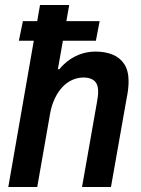

<svg xmlns="http://www.w3.org/2000/svg" viewBox="-20 -743 562 763"><path d="M13 0 139 -723H255L210 -468H216Q233 -489 255.5 -505Q278 -521 304.5 -529.5Q331 -538 360 -538Q398 -538 427.5 -526Q457 -514 474 -488Q491 -462 491 -420Q491 -404 489 -387Q487 -370 483 -351L421 0H306L365 -335Q367 -347 368.5 -357.5Q370 -368 370 -378Q370 -399 363.5 -411Q357 -423 343.5 -429Q330 -435 312 -435Q289 -435 267.5 -425.5Q246 -416 228.5 -397.5Q211 -379 198 -352Q185 -325 179 -291L128 0ZM55 -581 71 -659H376L361 -581Z"/></svg>

Font: Archivo SemiCondensed SemiBold
Style: Italic
Weight: 600
Width: 4
Italic angle: -10°
Designer: Hector Gatti
Foundry: Omnibus-Type
Version: Version 2.001